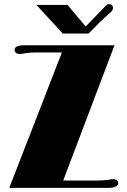

<svg xmlns="http://www.w3.org/2000/svg" viewBox="-20 -910 617 930"><path d="M24.9 0H503.9C540 0 552.7 -10.7 552.7 -22.5C552.7 -34.2 544.4 -42 527.3 -42C523.4 -42 517.6 -42 504.9 -39.1C493.7 -37.1 473.1 -35.6 448.7 -35.6H286.1L534.7 -690.9H98.6C61.5 -690.9 50.8 -680.7 50.8 -668C50.8 -657.2 59.1 -648.4 76.2 -648.4C80.1 -648.4 85.4 -648.9 98.1 -651.4C109.9 -653.8 129.9 -655.8 155.3 -655.8H279.8ZM284.2 -747.6H409.2L462.9 -801.8C488.3 -826.2 498.5 -835.4 507.8 -843.3C523.9 -856.4 527.3 -863.8 527.3 -872.1C527.3 -882.8 520 -890.1 508.3 -890.1C500.5 -890.1 493.7 -884.3 482.4 -871.6C479.5 -869.1 477.1 -865.7 447.8 -835.9L395 -781.7L307.1 -886.2H156.2Z"/></svg>

Font: Limelight
Style: Regular
Weight: 400
Designer: Nicole Fally
Foundry: Nicole Fally
Version: Version 1.002